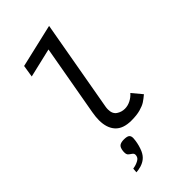

<svg xmlns="http://www.w3.org/2000/svg" viewBox="-314 -875 1229 1229"><g transform="rotate(-45 300.0 -261.0)"><path d="M203.5 -137.5Q203.5 -165.5 210 -203.5L295.5 -686L97.5 -639.5L110.5 -721.5L405 -790L295 -168.5Q293 -157 293 -145.5Q293 -105.5 318 -88.5Q343 -71.5 373.5 -71.5Q400 -71.5 425.5 -84.5Q451 -97.5 469 -118.5L525 -51.5Q502 -32 483 -19.5Q464 -7 431 2.2Q398 11.5 350 11.5Q275 11.5 239.2 -27.8Q203.5 -67 203.5 -137.5ZM190.5 220.5Q199.5 215.5 204.8 209.2Q210 203 212 193.5Q213 187.5 213 185Q213 179 210.5 174.2Q208 169.5 202 165Q193 158.5 192 158Q182 151.5 177.2 144.8Q172.5 138 172.5 123Q172.5 116 173 111.5Q176.5 81 190.2 71.8Q204 62.5 228.5 62.5Q256.5 62.5 267.5 70.5Q278.5 78.5 278.5 98.5Q278.5 104 276.5 120Q271 160 256 195Q243.5 222.5 225 237.5Q207 252.5 181 260.5Q169.5 264 157 266Q144.5 268 137.5 268L140 237Q168.5 233 190.5 220.5Z"/></g></svg>

Font: JuliaMono Italic
Style: Regular
Weight: 400
Italic angle: -9°
Monospace: yes
Designer: cormullion
Foundry: corm
Version: Version 0.049; ttfautohint (v1.8.4)